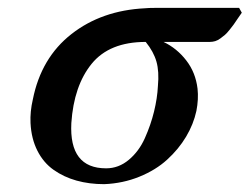

<svg xmlns="http://www.w3.org/2000/svg" viewBox="-20 -454 631 485"><path d="M248 -28.8Q279.8 -28.8 305.4 -50.3Q331.1 -71.8 345.9 -105Q360.8 -138.2 369.1 -172.1Q377.4 -206.1 378.9 -236.8Q382.3 -273.4 375.2 -298.3Q368.2 -323.2 348.1 -348.1Q256.3 -348.1 211.4 -292.7Q166.5 -237.3 160.2 -143.1Q154.3 -28.8 248 -28.8ZM509.8 -348.1H393.1Q426.8 -332 450.4 -301.5Q474.1 -271 479 -230Q481.9 -203.6 476.1 -173.8Q468.8 -140.1 450 -108.6Q431.2 -77.1 402.3 -50.8Q373.5 -24.4 332 -7.6Q290.5 9.3 243.2 11.2Q205.6 11.2 173.3 2.2Q141.1 -6.8 115.5 -24.9Q89.8 -43 74.5 -73.2Q59.1 -103.5 57.1 -143.1Q55.7 -171.9 63 -203.1Q84 -308.1 160.4 -367.9Q236.8 -427.7 346.2 -433.1Q355 -434.1 373 -434.1H584L590.8 -421.9Q588.9 -419.4 580.8 -407.5Q572.8 -395.5 570.1 -391.8Q567.4 -388.2 560.1 -378.9Q552.7 -369.6 548.3 -366Q543.9 -362.3 537.1 -357.2Q530.3 -352.1 523.7 -350.1Q517.1 -348.1 509.8 -348.1Z"/></svg>

Font: Common Serif SemiBold
Style: Italic
Weight: 600
Italic angle: -12°
Designer: Philipp H. Poll, Khaled Hosny
Foundry: Stefan Peev, Context Ltd.
Version: Version 1.026